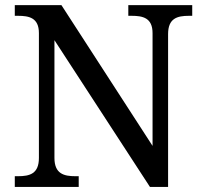

<svg xmlns="http://www.w3.org/2000/svg" viewBox="-20 -734 803 754"><path d="M568.8 0H640.1V-600.1C640.1 -662.1 675.8 -671.9 722.2 -671.9H734.9V-713.9H483.9V-671.9H497.1C540.5 -671.9 579.1 -664.1 579.1 -604V-161.1L221.2 -713.9H38.1V-671.9H50.8C94.2 -671.9 132.8 -664.1 132.8 -604V-113.8C132.8 -51.8 97.2 -42 50.8 -42H38.1V0H289.1V-42H275.9C231.4 -42 193.8 -51.3 193.8 -113.8V-576.2Z"/></svg>

Font: The Erased English
Style: Regular
Weight: 400
Designer: Monotype Design team + ligartures altered by 180 Amsterdam
Foundry: Monotype Imaging Inc.
Version: Version 1.030;Glyphs 3.1.2 (3151)